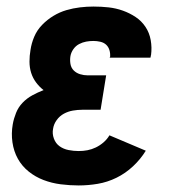

<svg xmlns="http://www.w3.org/2000/svg" viewBox="-20 -558 540 586"><path d="M220 8Q193 8 165.5 4.5Q138 1 113 -8.5Q88 -18 67.5 -34.5Q47 -51 34.5 -73.5Q22 -96 18 -123.5Q14 -151 19 -179Q22 -196 29 -213.5Q36 -231 49 -244.5Q62 -258 78.5 -267Q95 -276 113 -283Q100 -293 90 -306.5Q80 -320 75 -336Q70 -352 70 -370Q70 -388 73 -405Q76 -426 84.5 -446Q93 -466 108.5 -482Q124 -498 143 -509.5Q162 -521 182.5 -527Q203 -533 224 -535.5Q245 -538 265 -538Q289 -538 311.5 -535.5Q334 -533 355 -525.5Q376 -518 394 -506Q412 -494 424 -476Q436 -458 440 -435.5Q444 -413 441 -390Q440 -388 440 -386Q440 -384 439 -382H315Q315 -382 315 -383Q315 -384 316 -384Q317 -395 314 -405Q311 -415 304 -421.5Q297 -428 286.5 -430.5Q276 -433 265 -433Q254 -433 243 -431Q232 -429 221.5 -423.5Q211 -418 204 -408Q197 -398 195 -387Q193 -375 195 -363Q197 -351 205 -343Q213 -335 224.5 -331.5Q236 -328 248 -328H304L287 -223H231Q217 -223 202.5 -220.5Q188 -218 175 -211Q162 -204 153 -191.5Q144 -179 142 -165Q139 -150 144.5 -135Q150 -120 162 -111.5Q174 -103 189.5 -100Q205 -97 220 -97Q234 -97 247 -99.5Q260 -102 272.5 -108Q285 -114 296 -123.5Q307 -133 314 -145L425 -98Q409 -72 386 -50.5Q363 -29 335.5 -15.5Q308 -2 278.5 3Q249 8 220 8Z"/></svg>

Font: Iosevka Slab Extrabold
Style: Italic
Weight: 800
Italic angle: -9°
Monospace: yes
Designer: Belleve Invis
Foundry: Belleve Invis
Version: Version 11.1.0; ttfautohint (v1.8.3)